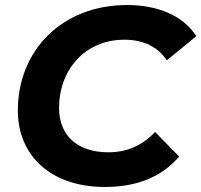

<svg xmlns="http://www.w3.org/2000/svg" viewBox="-20 -732 801 764"><path d="M397 12C517 12 619 -23 693 -109L597 -207C545 -151 482 -126 411 -126C285 -126 215 -196 215 -302C215 -453 317 -574 475 -574C552 -574 608 -545 644 -492L761 -588C711 -668 610 -712 486 -712C226 -712 51 -531 51 -292C51 -112 183 12 397 12Z"/></svg>

Font: AWKNG-Font
Style: Bold Italic
Weight: 700
Italic angle: -11.3°
Designer: Awakening Church
Foundry: Awakening Church
Version: Version 1.700;PS 001.700;hotconv 1.0.88;makeotf.lib2.5.64775